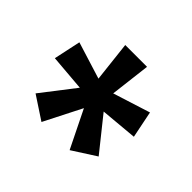

<svg xmlns="http://www.w3.org/2000/svg" viewBox="-93 -883 598 598"><g transform="rotate(45 205.5 -584.0)"><path d="M254 -761 238 -628 361 -667 379 -578 257 -567 345 -457 267 -407 206 -531 143 -407 67 -457 152 -567 32 -577 51 -666 173 -628 158 -761Z"/></g></svg>

Font: Noto Sans Lao Looped ExtraCondensed Medium
Style: Regular
Weight: 500
Width: 2
Designer: Mark Frömberg, Ben Mitchell
Foundry: The Fontpad Ltd
Version: Version 1.002; ttfautohint (v1.8.4.7-5d5b)